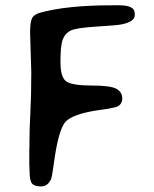

<svg xmlns="http://www.w3.org/2000/svg" viewBox="-20 -709 568 707"><path d="M393.1 -689.5H419.4Q476.1 -689.5 476.1 -660.2V-651.9Q476.1 -629.9 429.7 -619.6Q412.6 -615.7 335.7 -611.1Q258.8 -606.4 239 -595.9Q219.2 -585.4 210.9 -563.2Q202.6 -541 202.6 -481.4Q202.6 -421.9 225.8 -408Q249 -394 318.4 -394Q387.7 -394 408.9 -381.8Q430.2 -369.6 430.2 -347.2Q430.2 -324.7 410.6 -315.9Q403.8 -313 365.7 -306.6L340.8 -303.2Q248.5 -289.1 221.9 -261.2Q195.3 -233.4 178.2 -106.9Q171.4 -56.2 168 -49.3Q155.8 -22.5 130.9 -22.5Q106 -22.5 97.4 -33.9Q88.9 -45.4 88.9 -79.6L87.9 -104.5V-155.8L88.4 -168.5V-181.6Q88.4 -231.4 91.8 -294.2Q95.2 -356.9 95.2 -442.9L90.8 -589.8Q90.8 -626.5 97.7 -641.1Q104.5 -655.8 127.4 -662.1Q225.6 -689.5 393.1 -689.5Z"/></svg>

Font: Averia Sans Libre
Style: Regular
Weight: 400
Version: Version 1.002